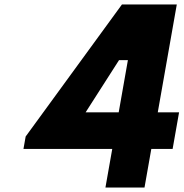

<svg xmlns="http://www.w3.org/2000/svg" viewBox="-20 -845 827 865"><path d="M556.2 -574 514.8 -339H365.8L516.2 -574ZM776.5 -825H529.5L95.6 -230L85.7 -174H485.7L455 0H631L661.7 -174H757.7L786.8 -339H690.8Z"/></svg>

Font: Hussar Wysoki
Style: Obl
Weight: 700
Foundry: Cannot Into Space Fonts
Version: Version 0.92